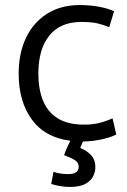

<svg xmlns="http://www.w3.org/2000/svg" viewBox="-20 -550 505 761"><path d="M256 191Q236 191 215 187Q194 183 183 179L192 131Q203 135 217.5 137.5Q232 140 251 140Q292 140 292 111Q292 95 278 85.5Q264 76 234 65Q243 38 259 8Q158 -5 106 -76.5Q54 -148 54 -258Q54 -339 83 -400Q112 -461 166.5 -495.5Q221 -530 296 -530Q337 -530 374 -523Q411 -516 432 -505L413 -442Q393 -451 368 -457Q343 -463 302 -463Q219 -463 175.5 -409Q132 -355 132 -258Q132 -198 150 -152.5Q168 -107 208 -81.5Q248 -56 314 -56Q353 -56 382.5 -65Q412 -74 426 -81L441 -17Q423 -7 386.5 1.5Q350 10 309 11Q306 18 303 24.5Q300 31 298 36Q327 49 342.5 66.5Q358 84 358 113Q358 131 349 149Q340 167 318 179Q296 191 256 191Z"/></svg>

Font: Ubuntu Sans
Style: Regular
Weight: 400
Designer: Dalton Maag Ltd
Foundry: Dalton Maag Ltd
Version: Version 1.006; ttfautohint (v1.8.4.7-5d5b)